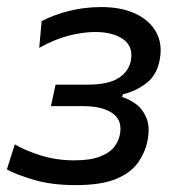

<svg xmlns="http://www.w3.org/2000/svg" viewBox="-20 -528 524 558"><path d="M199.5 10Q130 10 78 -5.5Q26 -21 0 -35.5L23 -108.5Q53 -90.5 98.8 -76.2Q144.5 -62 195.5 -62Q242.5 -62 270.2 -72.8Q298 -83.5 311.2 -100.2Q324.5 -117 328 -135Q337 -177 307.8 -198.2Q278.5 -219.5 222.5 -219.5H128L141.5 -282H233.5Q293 -282 323 -300.2Q353 -318.5 360 -350Q368.5 -392.5 338.2 -413.8Q308 -435 257 -435Q222.5 -435 182 -425Q141.5 -415 94 -389L101 -466.5Q133.5 -484 179.2 -495.8Q225 -507.5 274.5 -507.5Q333 -507.5 374.2 -488Q415.5 -468.5 434.2 -434Q453 -399.5 444 -353.5Q435.5 -309 404.8 -285.8Q374 -262.5 337 -254L335 -246Q353 -241 373.5 -226.8Q394 -212.5 405.5 -185.5Q417 -158.5 408 -116Q401.5 -84.5 381.2 -55.5Q361 -26.5 318 -8.2Q275 10 199.5 10Z"/></svg>

Font: Commissioner
Style: Italic
Weight: 400
Italic angle: -12°
Designer: Kostas Bartsokas
Foundry: Kostas Bartsokas
Version: Version 1.000; ttfautohint (v1.8.3)